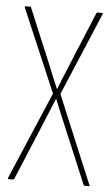

<svg xmlns="http://www.w3.org/2000/svg" viewBox="-50 -690 423 724"><g transform="rotate(5 162.0 -327.5)"><path d="M10 0Q6 0 8 -5L149 -336L15 -650Q13 -655 18 -655H34Q37 -655 38 -653L122 -452Q132 -427 142 -403Q152 -379 162 -355H163Q173 -380 183 -404Q193 -428 203 -453L286 -653Q287 -655 290 -655H307Q311 -655 309 -650L177 -337L316 -4Q319 0 314 0H298Q296 0 294 -3L209 -206Q197 -234 185.5 -261.5Q174 -289 163 -317H162Q151 -290 139.5 -262.5Q128 -235 117 -208L32 -4Q30 0 27 0Z"/></g></svg>

Font: Sofia Sans Extra Condensed Thin
Style: Regular
Weight: 250
Version: Version 4.100